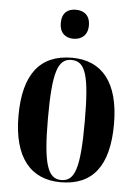

<svg xmlns="http://www.w3.org/2000/svg" viewBox="-54 -805 612 857"><g transform="rotate(5 251.5 -376.5)"><path d="M251 -633C287 -633 315 -654 315 -698C315 -744 287 -763 251 -763C215 -763 189 -744 189 -698C189 -654 215 -633 251 -633ZM250 10C392 10 465 -80 465 -269C465 -456 387 -548 253 -548C110 -548 37 -456 37 -269C37 -81 117 10 250 10ZM252 0C192 0 169 -63 169 -269C169 -476 190 -538 251 -538C314 -538 334 -476 334 -269C334 -63 314 0 252 0Z"/></g></svg>

Font: Noto Serif Display ExtraCondensed
Style: Bold
Weight: 700
Width: 2
Designer: Monotype Design Team
Foundry: Monotype Imaging Inc.
Version: Version 2.009